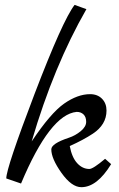

<svg xmlns="http://www.w3.org/2000/svg" viewBox="-20 -758 493 793"><path d="M5.9 -21Q5.9 -64 122.3 -368.9Q238.8 -673.8 288.1 -737.8L336.9 -720.2Q202.1 -485.4 110.8 -173.8Q189 -291 244.9 -330.1Q300.8 -369.1 352.1 -369.1Q382.8 -369.1 401.4 -350.1Q419.9 -331.1 419.9 -301.5Q419.9 -272 405.5 -248Q391.1 -224.1 363.8 -206.1Q324.7 -180.2 268.1 -154.8Q276.9 -107.9 298.8 -84Q320.8 -60.1 349.1 -60.1Q364.3 -60.1 414.1 -102.1L439 -80.1Q380.9 15.1 315.9 15.1Q275.9 15.1 233.9 -43.9Q191.9 -103 191.9 -141.1Q191.9 -165 264.2 -189Q291 -197.8 313.5 -216.3Q335.9 -234.9 335.9 -254.9Q335.9 -274.9 325 -285.4Q314 -295.9 296.9 -295.9Q187 -286.1 66.9 0Z"/></svg>

Font: Marck Script
Style: Regular
Weight: 400
Designer: Denis Masharov, Marck Fogel
Foundry: Denis Masharov
Version: Version 1.002